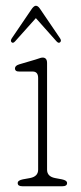

<svg xmlns="http://www.w3.org/2000/svg" viewBox="-20 -647 282 667"><path d="M143.5 -428V-57.5Q143.5 -34 171 -28.5L195 -24Q213 -20.5 213 -11Q213 0 197 0H57.5Q41.5 0 41.5 -11Q41.5 -20.5 59.5 -24L84.5 -28.5Q112.5 -34 112.5 -57.5V-376Q112.5 -399 92.5 -398.5H47.5Q32 -398 32 -409.5Q32 -419 47 -423.5L103 -440Q108.5 -441.5 115.8 -444.2Q123 -447 128 -447Q143.5 -447 143.5 -428ZM188.6 -500Q183.4 -495.5 176.2 -503.5L104.6 -584L32.6 -503.5Q25.4 -495.5 20.6 -500Q15 -504.5 21 -514L91 -617Q98.6 -627 104.6 -627Q111.8 -627 118.6 -617L188.6 -514Q194.6 -505 188.6 -500Z"/></svg>

Font: Fraunces 72pt SuperSoft Thin
Style: Regular
Weight: 100
Version: Version 1.000;[b76b70a41]